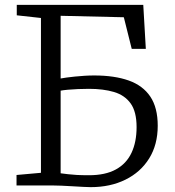

<svg xmlns="http://www.w3.org/2000/svg" viewBox="-20 -763 720 790"><path d="M353 7Q343.5 7 323.8 6Q304 5 279.8 3.5Q255.5 2 232.2 1Q209 0 192.5 0H48V-43L148.5 -52V-689L49 -700V-743H569.5L580 -562H522L489.5 -692L229.5 -698V-440Q239 -442 254.2 -444Q269.5 -446 288.5 -448Q307.5 -450 327.8 -451.2Q348 -452.5 367.5 -452.5Q451 -452.5 509.5 -431.8Q568 -411 598.5 -365.5Q629 -320 629 -245.5Q629 -168 593.8 -111.2Q558.5 -54.5 496.2 -23.8Q434 7 353 7ZM346 -42Q413.5 -42 456.8 -65.8Q500 -89.5 521 -134Q542 -178.5 542 -240Q542 -303.5 517.5 -337.5Q493 -371.5 449 -384.5Q405 -397.5 346 -397.5Q324 -397.5 301 -396.5Q278 -395.5 259 -393.8Q240 -392 229.5 -390V-50Q245.5 -48 260.2 -46.2Q275 -44.5 295 -43.2Q315 -42 346 -42Z"/></svg>

Font: Merriweather Light
Style: Regular
Weight: 300
Version: Version 2.100